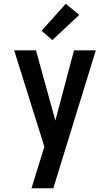

<svg xmlns="http://www.w3.org/2000/svg" viewBox="-20 -800 590 1030"><path d="M149 210Q161 171 173 132Q185 93 197 55L218 -13L56 -530H173L277 -153L377 -530H494L266 210ZM261 -585 203 -635 333 -780 405 -720Z"/></svg>

Font: Lode Term
Style: Bold
Weight: 700
Monospace: yes
Designer: Belleve Invis
Foundry: Belleve Invis
Version: Version 29.2.0